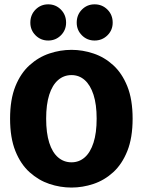

<svg xmlns="http://www.w3.org/2000/svg" viewBox="-20 -855 659 886"><path d="M310 10.5Q258 10.5 208 -6.2Q158 -23 116.8 -60Q75.5 -97 51 -158Q26.5 -219 26.5 -307.5Q26.5 -396 51 -456.8Q75.5 -517.5 116.8 -554.5Q158 -591.5 208 -608.2Q258 -625 310 -625Q361 -625 411.2 -608.2Q461.5 -591.5 502.2 -554.5Q543 -517.5 567.5 -456.8Q592 -396 592 -307.5Q592 -219 567.5 -158Q543 -97 502.2 -60Q461.5 -23 411.2 -6.2Q361 10.5 310 10.5ZM310 -106Q345 -106 371 -128.8Q397 -151.5 411.5 -196.5Q426 -241.5 426 -307.5Q426 -373 411.5 -417.8Q397 -462.5 371 -485.5Q345 -508.5 310 -508.5Q274.5 -508.5 248 -485.5Q221.5 -462.5 207.2 -417.8Q193 -373 193 -307.5Q193 -241.5 207.2 -196.5Q221.5 -151.5 248 -128.8Q274.5 -106 310 -106ZM202.5 -668Q168 -668 144 -692Q120 -716 120 -750.5Q120 -786.5 144 -810.8Q168 -835 202.5 -835Q237 -835 261 -810.8Q285 -786.5 285 -750.5Q285 -716 261 -692Q237 -668 202.5 -668ZM416.5 -668Q382 -668 358 -692Q334 -716 334 -750.5Q334 -786.5 358 -810.8Q382 -835 416.5 -835Q451.5 -835 475.8 -810.8Q500 -786.5 500 -750.5Q500 -716 475.8 -692Q451.5 -668 416.5 -668Z"/></svg>

Font: Sono Monospace
Style: Bold
Weight: 700
Designer: Tyler Finck
Foundry: Tyler Finck
Version: Version 2.112